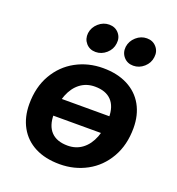

<svg xmlns="http://www.w3.org/2000/svg" viewBox="-131 -815 860 932"><g transform="rotate(20 299.5 -349.5)"><path d="M42 -214.3Q42 -301.9 79.5 -366.7Q117 -431.5 180.5 -466Q243.9 -500.4 320.1 -500.4Q393.8 -500.4 447.3 -472.9Q500.8 -445.4 529.2 -394.8Q557.5 -344.2 557.5 -276.6Q557.5 -188.9 519.9 -123.7Q482.4 -58.5 419 -24.1Q355.5 10.4 279.3 10.4Q204.9 10.4 151.7 -17.1Q98.6 -44.6 70.3 -95.6Q42 -146.6 42 -214.3ZM427.9 -283.4Q427.9 -341.5 398.8 -371.9Q369.6 -402.4 313.5 -402.4Q269.8 -402.4 237.7 -378Q205.7 -353.7 188.2 -309.4Q170.7 -265.2 170.7 -207.4Q170.7 -148.5 199.9 -118.1Q229 -87.6 285.1 -87.6Q328.9 -87.6 360.9 -112Q393 -136.3 410.5 -181Q427.9 -225.6 427.9 -283.4ZM145.9 -290.9H468.8L454.4 -200.7H131.4ZM192.3 -635Q196.5 -665.8 220.9 -687.4Q245.2 -708.9 275.8 -708.9Q306.7 -708.9 325.5 -687.3Q344.3 -665.6 340.1 -635Q336.7 -604.2 312.4 -582.6Q288 -561.1 257.4 -561.1Q226.6 -561.1 207.7 -582.7Q188.9 -604.4 192.3 -635ZM386.9 -635Q391.1 -665.8 415.4 -687.4Q439.7 -708.9 470.4 -708.9Q501.2 -708.9 520 -687.3Q538.9 -665.6 534.7 -635Q531.2 -604.2 506.9 -582.6Q482.6 -561.1 451.9 -561.1Q421.1 -561.1 402.3 -582.7Q383.5 -604.4 386.9 -635Z"/></g></svg>

Font: SN Pro Thin
Style: Italic
Weight: 200
Italic angle: -9°
Designer: Tobias Whetton
Foundry: Supernotes
Version: Version 1.003;Glyphs 3.3 (3324)